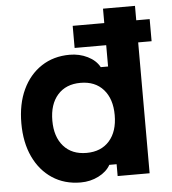

<svg xmlns="http://www.w3.org/2000/svg" viewBox="-58 -901 866 969"><g transform="rotate(-5 375.0 -416.0)"><path d="M340 -663V-775H730V-663ZM312 16Q230 16 168.5 -24.5Q107 -65 73 -137.5Q39 -210 39 -307Q39 -405 73 -477.5Q107 -550 168.5 -590.5Q230 -631 312 -631Q361 -631 402.5 -610.5Q444 -590 463 -555H500V-848H662V0H500V-60H463Q444 -26 402.5 -5Q361 16 312 16ZM354 -130Q428 -130 470 -177.5Q512 -225 512 -308Q512 -390 470 -437.5Q428 -485 354 -485Q280 -485 238 -437.5Q196 -390 196 -307Q196 -225 238 -177.5Q280 -130 354 -130Z"/></g></svg>

Font: Martian Mono SemiExpanded
Style: Bold
Weight: 700
Width: 6
Designer: Roman Shamin
Foundry: Evil Martians
Version: Version 1.000